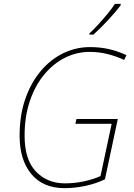

<svg xmlns="http://www.w3.org/2000/svg" viewBox="-20 -969 695 999"><path d="M316 10Q204 10 143 -63.5Q82 -137 82 -263Q82 -369 111.5 -454Q141 -539 192 -599.5Q243 -660 309 -692Q375 -724 448 -724Q502 -724 549 -713Q596 -702 638 -682L626 -657Q586 -676 540.5 -687.5Q495 -699 447 -699Q379 -699 318 -668.5Q257 -638 209.5 -580.5Q162 -523 135 -442.5Q108 -362 108 -263Q108 -138 167 -76.5Q226 -15 318 -15Q368 -15 417 -25.5Q466 -36 503 -53L561 -325H372L378 -350H593L526 -36Q478 -13 423 -1.5Q368 10 316 10ZM445 -789V-795Q467 -815 492.5 -843Q518 -871 541 -899Q564 -927 578 -949H608V-942Q583 -908 543 -865Q503 -822 466 -789Z"/></svg>

Font: Noto Sans Disp Thin
Style: Italic
Weight: 100
Italic angle: -12°
Designer: Monotype Design Team
Foundry: Monotype Imaging Inc.
Version: Version 2.000;GOOG;noto-source:20170915:90ef993387c0